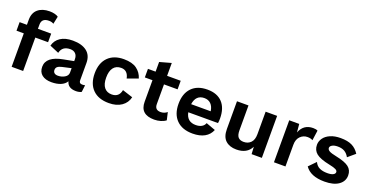

<svg xmlns="http://www.w3.org/2000/svg" viewBox="-28 -1433 4156 2148"><g transform="rotate(20 2049.5 -359.5)"><path d="M239 -500H397V-398H245V0H108V-398H21V-500H108V-560Q108 -642 159 -685.5Q210 -729 297 -729Q330 -729 357.5 -722Q385 -715 401 -703L382 -612Q359 -627 325 -627Q239 -627 239 -550Z M951 -87 941 -4Q913 10 876 10Q780 10 761 -65Q739 -28 693 -9Q647 10 584 10Q511 10 470 -23Q429 -56 429 -118Q429 -240 624 -276L744 -299V-323Q744 -363 721.5 -386.5Q699 -410 659 -410Q613 -410 584 -390Q555 -370 544 -325L435 -371Q451 -436 507 -473Q563 -510 653 -510Q760 -510 820 -463.5Q880 -417 880 -326V-121Q880 -101 889 -92Q898 -83 917 -83Q938 -83 951 -87ZM744 -163V-215L637 -191Q603 -183 586.5 -169.5Q570 -156 570 -132Q570 -108 585 -95.5Q600 -83 627 -83Q671 -83 707.5 -104.5Q744 -126 744 -163Z M1490 -363 1362 -317Q1344 -408 1265 -408Q1206 -408 1174.5 -367.5Q1143 -327 1143 -249Q1143 -171 1175 -131.5Q1207 -92 1264 -92Q1352 -92 1368 -181L1492 -141Q1476 -72 1417.5 -31Q1359 10 1266 10Q1142 10 1074 -58.5Q1006 -127 1006 -250Q1006 -373 1073.5 -441.5Q1141 -510 1261 -510Q1360 -510 1415 -470Q1470 -430 1490 -363Z M1944 -31Q1920 -12 1883.5 -1Q1847 10 1807 10Q1640 10 1640 -141V-398H1549V-500H1640V-615L1777 -653V-500H1939V-398H1777V-163Q1777 -94 1846 -94Q1890 -94 1923 -122Z M2493 -198H2139Q2160 -92 2264 -92Q2307 -92 2335 -108Q2363 -124 2374 -154L2486 -113Q2462 -53 2405.5 -21.5Q2349 10 2264 10Q2140 10 2072 -58.5Q2004 -127 2004 -250Q2004 -373 2070 -441.5Q2136 -510 2256 -510Q2372 -510 2434.5 -443Q2497 -376 2497 -252Q2497 -224 2493 -198ZM2138 -294H2371Q2363 -350 2333 -379.5Q2303 -409 2255 -409Q2205 -409 2175.5 -380Q2146 -351 2138 -294Z M2965 0 2960 -86Q2912 10 2785 10Q2704 10 2656.5 -33.5Q2609 -77 2609 -169V-500H2746V-204Q2746 -146 2768 -122Q2790 -98 2833 -98Q2885 -98 2917.5 -131.5Q2950 -165 2950 -232V-500H3087V0Z M3568 -499 3551 -379Q3528 -394 3488 -394Q3439 -394 3403.5 -358.5Q3368 -323 3368 -259V0H3231V-500H3350L3359 -402Q3400 -510 3514 -510Q3549 -510 3568 -499Z M3602 -86 3682 -168Q3702 -125 3739.5 -107.5Q3777 -90 3832 -90Q3876 -90 3900 -102Q3924 -114 3924 -135Q3924 -152 3901.5 -164Q3879 -176 3824 -187Q3709 -210 3662.5 -247.5Q3616 -285 3616 -349Q3616 -391 3642 -428Q3668 -465 3719 -487.5Q3770 -510 3841 -510Q3925 -510 3977 -484.5Q4029 -459 4064 -404L3979 -332Q3957 -372 3924.5 -391Q3892 -410 3843 -410Q3802 -410 3777.5 -396Q3753 -382 3753 -362Q3753 -341 3777 -327Q3801 -313 3862 -301Q3971 -279 4016.5 -243.5Q4062 -208 4062 -145Q4062 -75 4002.5 -32.5Q3943 10 3834 10Q3667 10 3602 -86Z"/></g></svg>

Font: Work Sans SemiBold
Style: Regular
Weight: 600
Designer: Wei Huang
Foundry: Wei Huang
Version: Version 1.500